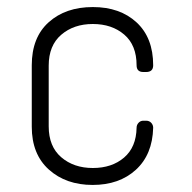

<svg xmlns="http://www.w3.org/2000/svg" viewBox="-20 -522 545 544"><path d="M414 -337Q414 -318 394 -318H386Q367 -318 367 -337Q367 -394 332 -424Q297 -454 243 -454Q189 -454 153.5 -423.5Q118 -393 118 -336V-164Q118 -107 153.5 -76.5Q189 -46 243 -46Q297 -46 331.5 -75.5Q366 -105 367 -160Q367 -168 372.5 -174Q378 -180 386 -180H394Q403 -180 408.5 -174Q414 -168 414 -160Q412 -84 365 -41Q318 2 242.5 2Q167 2 118.5 -41.5Q70 -85 70 -163V-337Q70 -416 118 -459Q166 -502 243 -502Q320 -502 367 -458.5Q414 -415 414 -337Z"/></svg>

Font: Text Me One
Style: Regular
Weight: 400
Designer: Julia Petretta
Foundry: Julia Petretta
Version: Version 1.003